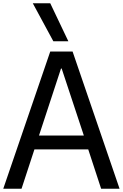

<svg xmlns="http://www.w3.org/2000/svg" viewBox="-23 -1157 753 1177"><path d="M-3 0 285 -841H422L710 0H597L518 -241H188L109 0ZM216 -326H491L355 -737H351ZM304 -904 178 -1137H285L396 -904Z"/></svg>

Font: Matangi SemiBold
Style: Regular
Weight: 600
Designer: Prashant Pant
Foundry: The Graphic Ant
Version: Version 3.002